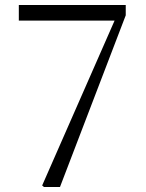

<svg xmlns="http://www.w3.org/2000/svg" viewBox="-20 -745 580 765"><path d="M155 0 148 -6 448 -689 440 -648V-663H55V-725H481V-684L219 0Z"/></svg>

Font: Noto Serif TC ExtraLight Light
Style: Regular
Weight: 300
Version: Version 2.003-H1;hotconv 1.1.1;makeotfexe 2.6.0